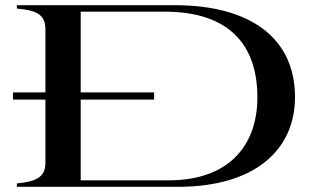

<svg xmlns="http://www.w3.org/2000/svg" viewBox="-20 -720 1225 740"><path d="M30 -364V-336H155V-92C155 -34 114 -20 45 -13V0H666C961 0 1117 -141 1117 -346C1117 -570 949 -700 653 -700H45V-687C115 -681 155 -667 155 -608V-364ZM630 -25H291V-336H574V-364H291V-675H615C859 -675 972 -551 972 -345C972 -157 860 -25 630 -25Z"/></svg>

Font: Sprat Extended Medium
Style: Regular
Weight: 500
Width: 9
Designer: Ethan Nakache
Foundry: Collletttivo
Version: Version 2.000;Glyphs 3.2 (3217)